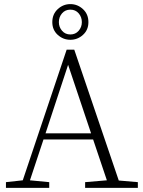

<svg xmlns="http://www.w3.org/2000/svg" viewBox="-20 -916 697 936"><path d="M267 -808Q267 -784 282.5 -766Q298 -748 323 -748Q348 -748 363.5 -766Q379 -784 379 -808Q379 -833 363.5 -851Q348 -869 323 -869Q298 -869 282.5 -851Q267 -833 267 -808ZM235 -808Q235 -847 261.5 -871.5Q288 -896 323 -896Q358 -896 384.5 -871.5Q411 -847 411 -808Q411 -770 384.5 -746Q358 -722 323 -722Q288 -722 261.5 -746Q235 -770 235 -808ZM202 -266H424L312 -600ZM559 -36 652 -28V0H395V-28L501 -37L434 -236H192L126 -37L220 -28V0H9V-28L91 -37L305 -674H342Z"/></svg>

Font: TypoPRO Source Serif Pro
Style: Regular
Weight: 300
Designer: Frank Grießhammer
Foundry: Adobe Systems Incorporated
Version: Version 1.017;PS (version unavailable);hotconv 1.0.79;makeot